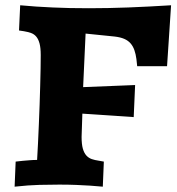

<svg xmlns="http://www.w3.org/2000/svg" viewBox="-20 -702 669 725"><path d="M288.1 -185.1Q288.1 -157.7 292.7 -141.1Q297.4 -124.5 305.9 -115Q314.5 -105.5 326.4 -101.3Q338.4 -97.2 353 -95.2L372.1 -91.8L368.2 2.9Q346.2 1 320.3 -1Q297.9 -2.4 268.3 -3.7Q238.8 -4.9 204.1 -4.9Q170.4 -4.9 129.2 -3.9Q87.9 -2.9 35.2 2.9L39.1 -91.8Q51.8 -93.3 65.4 -94.7Q77.1 -95.7 91.6 -96.9Q106 -98.1 120.1 -98.1Q122.1 -126.5 123.5 -160.9Q125 -195.3 126.7 -232.2Q128.4 -269 129.6 -306.6Q130.9 -344.2 131.8 -378.7Q132.8 -413.1 133.3 -442.9Q133.8 -472.7 133.8 -494.1Q133.8 -521 129.4 -537.6Q125 -554.2 116.9 -563.7Q108.9 -573.2 97.2 -577.4Q85.4 -581.5 70.8 -584L51.8 -586.9L56.2 -682.1Q86.4 -679.2 116.7 -677.2Q147 -675.3 178.5 -673.8Q210 -672.4 243.9 -671.6Q277.8 -670.9 315.9 -670.9Q387.2 -670.9 464.1 -673.8Q541 -676.8 626 -682.1L610.8 -452.1H498L495.1 -479Q492.7 -497.6 487.5 -512.5Q482.4 -527.3 473.1 -538.1Q463.9 -548.8 449.2 -555.2Q434.6 -561.5 413.1 -564L303.2 -575.2L293.9 -373L490.2 -380.9L484.9 -259.8L291 -272.9L288.1 -185.1Z"/></svg>

Font: Simonetta
Style: Black
Weight: 900
Designer: Gayaneh Bagdasaryan
Foundry: Brownfox
Version: Version 1.002